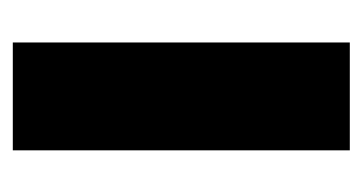

<svg xmlns="http://www.w3.org/2000/svg" viewBox="-156 -422 577 306"><g transform="rotate(-90 133.0 -268.5)"><path d="M46.9 0V-537.1H218.8V0Z"/></g></svg>

Font: Reddit Sans Condensed Black
Style: Regular
Weight: 900
Designer: Stephen Hutchings
Foundry: Reddit
Version: Version 1.014